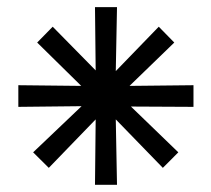

<svg xmlns="http://www.w3.org/2000/svg" viewBox="-20 -594 586 532"><path d="M338.9 -356 516.1 -357.9V-297.9L342.8 -298.8L474.1 -171.9L431.2 -128.9L300.8 -263.2L304.2 -82H243.2L245.1 -263.2L115.2 -128.9L71.8 -171.9L206.1 -299.8L30.8 -297.9V-357.9L205.1 -356L83 -476.1L126 -520L245.1 -398.9L243.2 -574.2H304.2L300.8 -397L419.9 -520L462.9 -476.1Z"/></svg>

Font: IranNastaliq
Style: Regular
Weight: 400
Designer: Hossein Zahedi
Version: Version 1.5